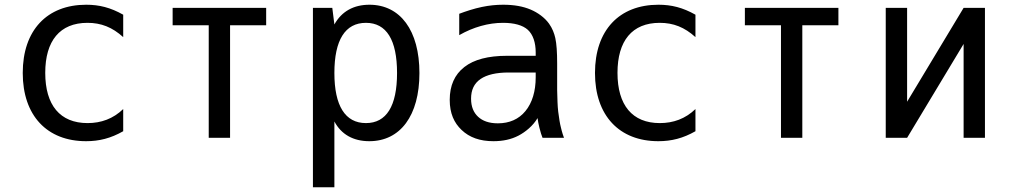

<svg xmlns="http://www.w3.org/2000/svg" viewBox="-20 -580 4254 808"><path d="M342.3 14.2C397.5 14.2 446.3 2 498.5 -27.8V-121.1C456.1 -80.1 405.3 -62 348.6 -62C232.4 -62 170.4 -137.7 170.4 -273.4C170.4 -408.2 231.9 -483.9 348.1 -483.9C405.8 -483.9 452.6 -465.3 498.5 -423.8V-518.1C444.8 -548.3 397.5 -560.1 342.8 -560.1C177.7 -560.1 75.7 -452.6 75.7 -272.9C75.7 -93.3 178.2 14.2 342.3 14.2Z M858.4 0H948.2V-473.6H1100.1V-546.9H706.5V-473.6H858.4Z M1296.9 208H1387.2V-68.8C1416 -14.6 1466.3 14.2 1534.2 14.2C1664.6 14.2 1745.1 -93.3 1745.1 -272.5C1745.1 -451.7 1664.6 -560.1 1534.7 -560.1C1469.2 -560.1 1418 -532.7 1387.2 -477.1L1378.4 -546.9H1296.9ZM1520 -62C1432.6 -62 1387.2 -134.8 1387.2 -272.9C1387.2 -411.6 1432.6 -483.9 1520 -483.9C1606.4 -483.9 1650.9 -412.1 1650.9 -272.9C1650.9 -133.8 1606.4 -62 1520 -62Z M2056.6 14.2C2096.2 14.2 2131.3 6.8 2162.1 -9.3C2190.9 -24.4 2223.1 -50.3 2242.2 -83C2243.2 -72.8 2246.6 -56.6 2250 -42.5C2254.4 -24.4 2259.8 -7.8 2263.2 0H2353.5C2352.1 -2.9 2344.7 -24.4 2340.3 -44.4C2336.9 -56.6 2332.5 -83 2329.1 -110.4C2326.2 -134.8 2325.7 -162.6 2324.7 -200.2V-312C2324.7 -360.4 2322.3 -395.5 2316.9 -419.9C2312.5 -439.9 2304.2 -461.4 2290.5 -480.5C2272 -506.3 2243.2 -526.9 2213.4 -539.6C2181.2 -553.2 2143.6 -560.1 2097.7 -560.1C2067.9 -560.1 2038.6 -557.1 2008.3 -550.8C1974.6 -543.9 1939.5 -532.2 1912.6 -522V-432.1C1942.4 -449.2 1972.7 -461.9 2003.9 -470.7C2035.2 -479.5 2065.9 -483.9 2097.2 -483.9C2143.6 -483.9 2179.7 -474.1 2201.2 -454.6C2223.1 -434.6 2234.4 -400.9 2234.4 -359.4V-345.2H2113.8C2034.7 -345.2 1974.6 -329.6 1934.1 -297.9C1893.1 -266.1 1872.6 -219.7 1872.6 -159.7C1872.6 -102.5 1891.1 -63 1922.4 -33.2C1955.6 -1.5 1999.5 14.2 2056.6 14.2ZM2075.2 -61C2037.6 -61 2010.7 -71.3 1992.2 -88.4C1973.1 -106 1962.4 -130.9 1962.4 -164.6C1962.4 -200.7 1974.6 -228.5 2002.4 -247.6C2028.8 -265.6 2068.4 -274.9 2120.6 -274.9H2234.4V-254.9C2234.4 -195.8 2219.7 -147.5 2191.4 -112.8C2163.1 -78.1 2123.5 -61 2075.2 -61Z M2750.5 14.2C2805.7 14.2 2854.5 2 2906.7 -27.8V-121.1C2864.3 -80.1 2813.5 -62 2756.8 -62C2640.6 -62 2578.6 -137.7 2578.6 -273.4C2578.6 -408.2 2640.1 -483.9 2756.3 -483.9C2814 -483.9 2860.8 -465.3 2906.7 -423.8V-518.1C2853 -548.3 2805.7 -560.1 2751 -560.1C2585.9 -560.1 2483.9 -452.6 2483.9 -272.9C2483.9 -93.3 2586.4 14.2 2750.5 14.2Z M3266.6 0H3356.4V-473.6H3508.3V-546.9H3114.7V-473.6H3266.6Z M3707.5 0H3797.4L4035.2 -395V0H4125V-546.9H4035.2L3797.4 -151.9V-546.9H3707.5Z"/></svg>

Font: Hack
Style: Regular
Weight: 400
Monospace: yes
Designer: Christopher Simpkins
Foundry: Christopher Simpkins
Version: Version 2.010